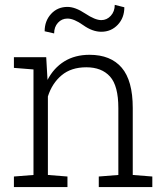

<svg xmlns="http://www.w3.org/2000/svg" viewBox="-20 -761 684 781"><path d="M36.6 0ZM485.8 -731.4Q485.8 -688.5 459 -660.2Q432.1 -631.8 392.1 -631.8Q356 -631.8 318.4 -658.7Q280.8 -685.5 254.4 -685.5Q231.4 -685.5 215.8 -668.5Q200.2 -651.4 200.2 -625L161.6 -633.8Q161.6 -675.8 187.7 -704.3Q213.9 -732.9 254.4 -732.9Q286.1 -732.9 326.4 -706.1Q366.7 -679.2 392.1 -679.2Q414.6 -679.2 430.7 -696.8Q446.8 -714.4 446.8 -741.2ZM36.6 -43 116.2 -49.3V-478.5L36.6 -484.9V-528.3H168L173.3 -436Q198.7 -484.9 241.9 -511.5Q285.2 -538.1 344.2 -538.1Q430.2 -538.1 475.1 -485.6Q520 -433.1 520 -321.8V-49.3L599.6 -43V0H381.8V-43L461.4 -49.3V-321.3Q461.4 -412.1 427.5 -449.7Q393.6 -487.3 331.1 -487.3Q269.5 -487.3 230.7 -454.8Q191.9 -422.4 174.8 -368.7V-49.3L254.4 -43V0H36.6Z"/></svg>

Font: TypoPRO Roboto Slab
Style: Light
Weight: 300
Designer: Google
Version: Version 1.100263; 2013; ttfautohint (v0.94.20-1c74) -l 8 -r 